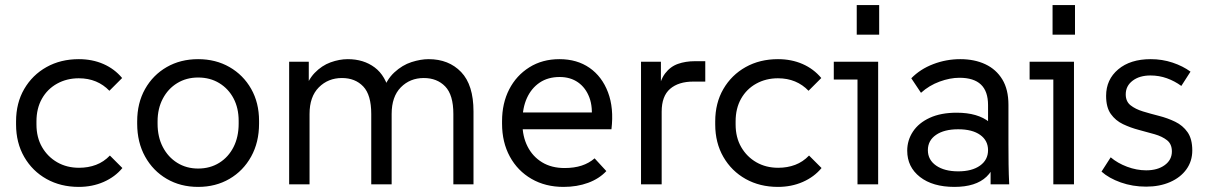

<svg xmlns="http://www.w3.org/2000/svg" viewBox="-20 -723 4736 753"><path d="M289 10Q218 10 162.5 -21Q107 -52 75 -107.5Q43 -163 43 -235V-247Q43 -319 75 -374Q107 -429 162.5 -460Q218 -491 289 -491Q342 -491 385.5 -472Q429 -453 459 -417L409 -367Q386 -391 356 -403.5Q326 -416 289 -416Q242 -416 204 -395Q166 -374 144.5 -336Q123 -298 123 -247V-235Q123 -184 145 -146Q167 -108 204.5 -86.5Q242 -65 290 -65Q326 -65 356.5 -76.5Q387 -88 411 -113L460 -64Q431 -29 386.5 -9.5Q342 10 289 10Z M757 10Q688 10 634 -21.5Q580 -53 549 -109Q518 -165 518 -238V-247Q518 -319 549 -374Q580 -429 634 -460Q688 -491 757 -491Q826 -491 880 -460Q934 -429 965 -374.5Q996 -320 996 -249V-238Q996 -165 965 -109Q934 -53 880 -21.5Q826 10 757 10ZM757 -62Q804 -62 840 -84.5Q876 -107 896 -146.5Q916 -186 916 -238V-249Q916 -299 896 -337Q876 -375 840 -397Q804 -419 757 -419Q711 -419 675 -397Q639 -375 618.5 -336Q598 -297 598 -247V-238Q598 -186 618.5 -146.5Q639 -107 675 -84.5Q711 -62 757 -62Z M1114 0V-481H1191V-355L1171 -356Q1186 -408 1214 -437Q1242 -466 1276.5 -478.5Q1311 -491 1344 -491Q1406 -491 1449.5 -458.5Q1493 -426 1508 -358H1478Q1495 -410 1526.5 -439Q1558 -468 1594 -479.5Q1630 -491 1661 -491Q1740 -491 1788.5 -440.5Q1837 -390 1837 -286V0H1758V-276Q1758 -351 1726 -384Q1694 -417 1642 -417Q1588 -417 1552 -380.5Q1516 -344 1516 -276V0H1436V-276Q1436 -351 1404.5 -384Q1373 -417 1321 -417Q1267 -417 1230.5 -380.5Q1194 -344 1194 -276V0Z M2190 10Q2119 10 2064.5 -21.5Q2010 -53 1979.5 -109Q1949 -165 1949 -238V-248Q1949 -318 1977 -372.5Q2005 -427 2056 -459Q2107 -491 2174 -491Q2243 -491 2292 -457Q2341 -423 2364.5 -361Q2388 -299 2378 -216H2007V-282H2335L2299 -247Q2306 -302 2291.5 -340.5Q2277 -379 2247 -400Q2217 -421 2175 -421Q2129 -421 2096.5 -399Q2064 -377 2046.5 -338.5Q2029 -300 2029 -248V-238Q2029 -188 2049 -148.5Q2069 -109 2106 -86.5Q2143 -64 2194 -64Q2232 -64 2261 -73.5Q2290 -83 2312 -102L2358 -52Q2330 -22 2286.5 -6Q2243 10 2190 10Z M2494 0V-481H2572V-358L2561 -359Q2568 -408 2588.5 -435Q2609 -462 2639 -472.5Q2669 -483 2705 -483H2746V-403H2699Q2641 -403 2608 -374.5Q2575 -346 2575 -285V0Z M3031 10Q2960 10 2904.5 -21Q2849 -52 2817 -107.5Q2785 -163 2785 -235V-247Q2785 -319 2817 -374Q2849 -429 2904.5 -460Q2960 -491 3031 -491Q3084 -491 3127.5 -472Q3171 -453 3201 -417L3151 -367Q3128 -391 3098 -403.5Q3068 -416 3031 -416Q2984 -416 2946 -395Q2908 -374 2886.5 -336Q2865 -298 2865 -247V-235Q2865 -184 2887 -146Q2909 -108 2946.5 -86.5Q2984 -65 3032 -65Q3068 -65 3098.5 -76.5Q3129 -88 3153 -113L3202 -64Q3173 -29 3128.5 -9.5Q3084 10 3031 10Z M3343 0V-447L3379 -411H3250V-481H3424V0ZM3340 -587V-703H3428V-587Z M3865 0V-182L3855 -209V-311Q3855 -365 3827 -391.5Q3799 -418 3743 -418Q3706 -418 3665 -403Q3624 -388 3592 -359L3554 -416Q3589 -452 3640 -471.5Q3691 -491 3746 -491Q3802 -491 3844.5 -471Q3887 -451 3911 -411.5Q3935 -372 3935 -312V-158Q3935 -118 3935.5 -79Q3936 -40 3938 0ZM3723 10Q3638 10 3588 -29Q3538 -68 3538 -132Q3538 -173 3560.5 -207Q3583 -241 3626.5 -261Q3670 -281 3732 -281Q3815 -281 3861 -243.5Q3907 -206 3907 -144H3891Q3891 -70 3849 -30Q3807 10 3723 10ZM3738 -51Q3792 -51 3823.5 -73.5Q3855 -96 3855 -134Q3855 -172 3824 -194Q3793 -216 3738 -216Q3683 -216 3651 -194Q3619 -172 3619 -134Q3619 -96 3651.5 -73.5Q3684 -51 3738 -51Z M4111 0V-447L4147 -411H4018V-481H4192V0ZM4108 -587V-703H4196V-587Z M4475 9Q4422 9 4375.5 -7.5Q4329 -24 4300 -50L4336 -106Q4363 -83 4400.5 -69Q4438 -55 4475 -55Q4520 -55 4548 -75.5Q4576 -96 4576 -129Q4576 -158 4557 -173Q4538 -188 4508.5 -196.5Q4479 -205 4446.5 -213.5Q4414 -222 4384.5 -236Q4355 -250 4336.5 -276Q4318 -302 4318 -347Q4318 -411 4365.5 -451Q4413 -491 4493 -491Q4538 -491 4578.5 -477.5Q4619 -464 4649 -442L4613 -386Q4587 -405 4556.5 -416Q4526 -427 4492 -427Q4449 -427 4422 -406.5Q4395 -386 4395 -353Q4395 -325 4414 -310Q4433 -295 4462.5 -286Q4492 -277 4525.5 -268.5Q4559 -260 4589 -245.5Q4619 -231 4637.5 -204.5Q4656 -178 4656 -133Q4656 -91 4633 -59Q4610 -27 4569 -9Q4528 9 4475 9Z"/></svg>

Font: SUSE Thin
Style: Regular
Weight: 400
Version: Version 1.000